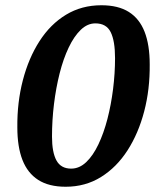

<svg xmlns="http://www.w3.org/2000/svg" viewBox="-20 -695 607 731"><path d="M230 16Q166 16 125.5 -10Q85 -36 65.5 -86Q46 -136 46 -210Q45 -305 67 -389.5Q89 -474 130.5 -538.5Q172 -603 231.5 -639Q291 -675 366 -675Q430 -675 470.5 -649.5Q511 -624 530.5 -574Q550 -524 550 -450Q551 -355 529 -271Q507 -187 465.5 -122.5Q424 -58 364.5 -21Q305 16 230 16ZM251 -53Q282 -53 308 -77.5Q334 -102 354.5 -145Q375 -188 389 -242Q403 -296 410.5 -356Q418 -416 418 -474Q418 -539 401.5 -572.5Q385 -606 343 -606Q313 -606 287.5 -581.5Q262 -557 241.5 -514Q221 -471 207 -415.5Q193 -360 185.5 -298.5Q178 -237 178 -175Q178 -115 195 -84Q212 -53 251 -53Z"/></svg>

Font: Sansita Swashed Light Medium
Style: Regular
Weight: 500
Version: Version 1.003